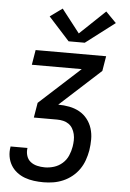

<svg xmlns="http://www.w3.org/2000/svg" viewBox="-63 -816 727 1077"><g transform="rotate(5 300.0 -277.5)"><path d="M223 215Q196 215 169 211.5Q142 208 117.5 199Q93 190 72.5 174Q52 158 39 136Q26 114 21.5 87.5Q17 61 22 33Q22 33 22 32.5Q22 32 22 31H118Q118 32 117.5 32Q117 32 117 32Q114 55 120.5 75.5Q127 96 143 108.5Q159 121 180 126Q201 131 223 131Q249 131 275 123Q301 115 322 96.5Q343 78 354 52.5Q365 27 369 2Q372 -16 372.5 -34Q373 -52 369 -69Q365 -86 356.5 -100.5Q348 -115 334.5 -124.5Q321 -134 304 -138Q287 -142 269 -142H138L152 -226L382 -436H101L115 -520H512L498 -436L268 -226Q300 -226 331 -220Q362 -214 388 -199.5Q414 -185 432.5 -161.5Q451 -138 460 -109Q469 -80 469 -48.5Q469 -17 464 15Q459 43 449.5 70Q440 97 423.5 121Q407 145 383.5 164Q360 183 333 194.5Q306 206 278.5 210.5Q251 215 223 215ZM295 -585 177 -715 246 -765 348 -634 491 -770 550 -710 386 -585Z"/></g></svg>

Font: Iosevka SS04 Md Ex Obl
Style: Regular
Weight: 500
Width: 7
Italic angle: -9°
Monospace: yes
Designer: Belleve Invis
Foundry: Belleve Invis
Version: Version 19.0.0; ttfautohint (v1.8.4)